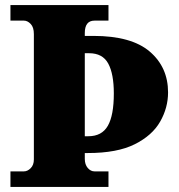

<svg xmlns="http://www.w3.org/2000/svg" viewBox="-20 -734 703 754"><path d="M21 0V-61H74Q88 -61 100.5 -73.5Q113 -86 113 -108V-600Q113 -627 100.5 -640Q88 -653 74 -653H21V-714H406V-653H351Q313 -653 313 -604V-593H347Q496 -593 568 -531.5Q640 -470 640 -371Q640 -311 609 -256.5Q578 -202 509 -167.5Q440 -133 325 -133H313V-110Q313 -88 324.5 -74.5Q336 -61 351 -61H406V0ZM327 -199Q380 -199 403.5 -240Q427 -281 427 -367Q427 -444 405 -484.5Q383 -525 330 -525H313V-199Z"/></svg>

Font: Noto Serif Devanagari Black
Style: Regular
Weight: 900
Designer: Universal Thirst, Indian Type Foundry and the Monotype Design Team
Foundry: Monotype Imaging Inc.
Version: Version 2.004; ttfautohint (v1.8.4.7-5d5b)